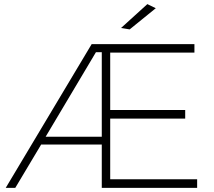

<svg xmlns="http://www.w3.org/2000/svg" viewBox="-20 -914 1041 934"><path d="M737.8 -874 610.8 -771 568.8 -777.8 696.8 -894ZM516.1 -42H939V0H475.1V-210.9H180.2L54.2 0H7.8L425.8 -699.2H925.8V-658.2H516.1V-378.9H880.9V-336.9H516.1ZM202.1 -249H475.1V-660.2H446.8Z"/></svg>

Font: Montserrat-Arabic ExtraLight
Style: Regular
Weight: 275
Designer: Mohamed Gaber
Foundry: Kief Type Foundry
Version: Version 5.008;PS 005.008;hotconv 1.0.88;makeotf.lib2.5.64775